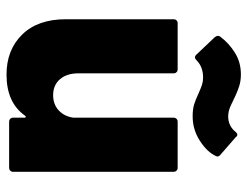

<svg xmlns="http://www.w3.org/2000/svg" viewBox="-105 -646 759 589"><g transform="rotate(90 274.5 -351.5)"><path d="M341 -505Q341 -510 344.5 -513.5Q348 -517 353 -517H495Q500 -517 503.5 -513.5Q507 -510 507 -505V-12Q507 -7 503.5 -3.5Q500 0 495 0H353Q348 0 344.5 -3.5Q341 -7 341 -12V-47Q341 -50 340 -50.5Q339 -51 338 -51Q337 -51 335 -49Q295 8 209 8Q133 8 86 -40Q39 -88 39 -174V-505Q39 -510 42.5 -513.5Q46 -517 51 -517H193Q198 -517 201.5 -513.5Q205 -510 205 -505V-212Q205 -177 223 -156Q241 -135 272 -135Q300 -135 318.5 -152Q337 -169 341 -197ZM337 -563Q315 -563 300.5 -567.5Q286 -572 269 -580Q249 -589 239 -592Q229 -595 218 -595Q185 -595 165 -575Q160 -570 155 -570Q152 -570 148 -574L94 -631Q90 -636 90 -641Q90 -644 92 -647Q112 -674 141.5 -692.5Q171 -711 208 -711Q228 -711 243.5 -706Q259 -701 271 -695.5Q283 -690 287 -688Q291 -686 301.5 -681Q312 -676 320.5 -674Q329 -672 337 -672Q366 -672 384 -694Q389 -700 393 -700Q398 -700 401 -695L455 -648Q460 -644 460 -639Q460 -637 459 -635Q447 -608 412.5 -585.5Q378 -563 337 -563Z"/></g></svg>

Font: LinhAnh ExtBd
Style: Regular
Weight: 800
Designer: Jeremy Tribby
Foundry: Tribby Type
Version: Version 1.408